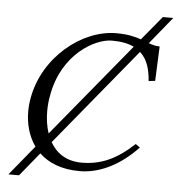

<svg xmlns="http://www.w3.org/2000/svg" viewBox="-56 -806 847 915"><g transform="rotate(5 368.0 -348.5)"><path d="M210 -114 592 -579C628 -547 641 -499 645 -444L676 -448L683 -613C663 -613 647 -618 630 -624L736 -754H686L591 -639C563 -649 527 -658 472 -658C307 -658 127 -512 92 -315C88 -293 86 -271 86 -250C86 -190 102 -132 135 -86L18 57H69L161 -56C205 -14 268 12 354 12C450 12 547 -36 631 -125L610 -140C526 -62 453 -29 360 -29C288 -29 239 -63 210 -114ZM192 -154C181 -187 176 -223 176 -260C176 -284 178 -309 183 -334C218 -537 375 -621 454 -621C499 -621 533 -614 560 -601Z"/></g></svg>

Font: Libertinus Serif
Style: Italic
Weight: 400
Italic angle: -12°
Designer: Philipp H. Poll, Khaled Hosny
Foundry: Caleb Maclennan
Version: Version 7.050;RELEASE